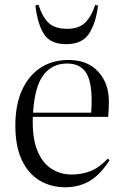

<svg xmlns="http://www.w3.org/2000/svg" viewBox="-20 -779 521 813"><path d="M257 14Q196 14 148 -14.5Q100 -43 72.5 -101Q45 -159 45 -248Q45 -335 73 -397Q101 -459 151.5 -492Q202 -525 270 -525Q350 -525 395.5 -476Q441 -427 441 -349Q441 -317 438 -284H119Q116 -195 138 -141.5Q160 -88 198.5 -64Q237 -40 283 -40Q325 -40 362 -54Q399 -68 436 -107L444 -101Q404 -38 358.5 -12Q313 14 257 14ZM120 -302H366Q367 -314 367.5 -326Q368 -338 368 -351Q368 -438 342.5 -474Q317 -510 264 -510Q201 -510 164 -461.5Q127 -413 120 -302ZM260 -592Q192 -592 165 -636.5Q138 -681 130 -756L143 -759Q160 -706 186.5 -681.5Q213 -657 264 -657Q315 -657 341.5 -684Q368 -711 383 -758L395 -756Q387 -684 358 -638Q329 -592 260 -592Z"/></svg>

Font: Literata 72pt Light
Style: Regular
Weight: 300
Designer: Latin by Veronika Burian and Jose Scaglione. Greek by Irene Vlachou. Cyrillic by Vera Evstafieva.
Foundry: TypeTogether
Version: Version 3.002